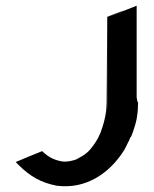

<svg xmlns="http://www.w3.org/2000/svg" viewBox="-20 -640 539 673"><path d="M462 -284C461 -284 460 -295 459 -299V-620L358 -580C358 -261 359 -270 349 -224C359 -270 357 -271 358 -580L382 -590C391 -594 403 -599 416 -604C403 -600 368 -586 356 -581C356 -533 354 -364 354 -316C354 -262 354 -233 332 -174C323 -152 311 -134 296 -116C278 -95 256 -87 254 -85C252 -83 250 -83 249 -82C244 -79 213 -70 193 -75C165 -81 148 -91 128 -110C128 -110 128 -111 127 -110C103 -100 57 -82 35 -72L47 -60C87 -21 123 0 179 11C279 24 363 -30 416 -115C421 -125 428 -138 431 -145V-144C436 -156 439 -164 438 -160C436 -149 453 -193 459 -223C464 -255 463 -255 464 -280C463 -283 463 -282 462 -284ZM368 -585C371 -586 376 -588 380 -590ZM357 -581V-472Z"/></svg>

Font: HIVNotRetro
Style: Regular
Weight: 400
Designer: Feorag
Foundry: Feorag
Version: Version 1.000;PS 001.000;hotconv 1.0.88;makeotf.lib2.5.64775